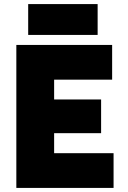

<svg xmlns="http://www.w3.org/2000/svg" viewBox="-20 -920 626 940"><path d="M60 0V-700H245V0ZM190 0V-170H536V0ZM190 -268V-433H475V-268ZM190 -530V-700H529V-530ZM118 -749V-900H458V-749Z"/></svg>

Font: Figtree Light Black
Style: Regular
Weight: 900
Version: Version 2.000